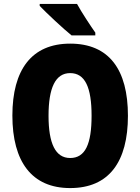

<svg xmlns="http://www.w3.org/2000/svg" viewBox="-20 -947 714 977"><path d="M372 -927H182V-917C214 -883 305 -798 344 -767H465V-781C443 -812 394 -886 372 -927ZM631 -358C631 -593 535 -725 337 -725C141 -725 43 -592 43 -359C43 -124 142 10 337 10C535 10 631 -124 631 -358ZM227 -358C227 -500 262 -575 337 -575C413 -575 446 -502 446 -358C446 -214 414 -143 337 -143C262 -143 227 -217 227 -358Z"/></svg>

Font: Noto Sans Armenian Condensed Black
Style: Regular
Weight: 900
Width: 3
Designer: Monotype Design Team
Foundry: Monotype Imaging Inc.
Version: Version 2.008